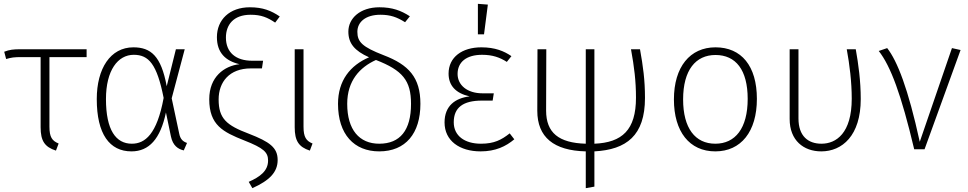

<svg xmlns="http://www.w3.org/2000/svg" viewBox="-20 -779 5051 1002"><path d="M432 -481V-522H87C51 -522 30 -520 2 -509L12 -471C40 -479 53 -481 92 -481H192V-115C192 -44 213 -12 272 7L286 -30C252 -44 238 -63 238 -118V-481Z M676 -532C556 -532 485 -421 485 -262C485 -79 552 11 666 11C758 11 817 -54 846 -192L872 -67C882 -19 909 -1 939 6L956 -33C936 -40 921 -51 915 -83L876 -266L944 -522H898L850 -329C821 -487 767 -532 676 -532ZM678 -493C756 -493 799 -445 834 -268C799 -78 737 -29 668 -29C585 -29 533 -100 533 -262C533 -412 595 -493 678 -493Z M1284 -741C1178 -741 1112 -676 1112 -585C1112 -504 1157 -461 1230 -444C1150 -435 1072 -378 1072 -261C1072 -126 1144 -90 1255 -46C1357 -6 1379 16 1379 59C1379 113 1337 144 1278 170L1297 203C1386 163 1429 120 1429 56C1429 -9 1387 -39 1279 -81C1162 -125 1121 -160 1121 -260C1121 -351 1177 -422 1289 -422H1347L1353 -462H1296C1211 -462 1159 -505 1159 -583C1159 -648 1197 -702 1288 -702C1343 -702 1376 -688 1416 -661L1440 -693C1396 -723 1352 -741 1284 -741Z M1564 -522H1518V-115C1518 -44 1539 -12 1597 7L1611 -30C1578 -44 1564 -63 1564 -118Z M1982 -491C1871 -534 1845 -560 1845 -613C1845 -664 1888 -702 1965 -702C2017 -702 2051 -690 2094 -663L2119 -694C2073 -724 2027 -741 1960 -741C1860 -741 1798 -684 1798 -614C1798 -553 1830 -514 1906 -480C1808 -438 1744 -359 1744 -237C1744 -78 1828 11 1959 11C2097 11 2174 -83 2174 -237C2174 -375 2113 -441 1982 -491ZM1959 -29C1855 -29 1792 -102 1792 -237C1792 -358 1858 -428 1942 -466C2081 -412 2125 -359 2125 -237C2125 -99 2068 -29 1959 -29Z M2474 -759V-600H2506L2526 -755ZM2492 -532C2392 -532 2321 -481 2321 -395C2321 -332 2359 -292 2431 -276C2356 -267 2300 -227 2300 -140C2300 -44 2379 11 2488 11C2566 11 2620 -15 2664 -52L2640 -83C2597 -49 2559 -29 2490 -29C2405 -29 2348 -70 2348 -141C2348 -218 2397 -254 2495 -254H2551L2557 -292H2498C2418 -292 2368 -335 2368 -393C2368 -455 2414 -493 2496 -493C2551 -493 2589 -479 2625 -456L2649 -486C2611 -512 2564 -532 2492 -532Z M3346 -268C3346 -362 3336 -433 3320 -522H3273C3290 -429 3299 -356 3299 -269C3299 -101 3227 -35 3082 -29V-522H3037V-29C2896 -33 2830 -86 2830 -202L2831 -522H2785L2784 -201C2784 -63 2870 7 3037 11V203L3082 195V11C3249 2 3346 -71 3346 -268Z M3714 -532C3581 -532 3497 -430 3497 -260C3497 -92 3578 11 3713 11C3847 11 3930 -92 3930 -263C3930 -435 3849 -532 3714 -532ZM3714 -492C3820 -492 3882 -414 3882 -263C3882 -109 3817 -29 3713 -29C3608 -29 3545 -110 3545 -260C3545 -414 3611 -492 3714 -492Z M4446 -522H4399C4414 -440 4425 -351 4425 -264C4425 -84 4344 -29 4267 -29C4198 -29 4147 -68 4147 -161V-522H4101V-158C4101 -46 4174 11 4266 11C4375 11 4472 -71 4472 -262C4472 -357 4460 -443 4446 -522Z M4610 -528 4566 -513C4628 -434 4683 -287 4751 0H4805L4993 -518L4948 -528L4780 -39C4719 -318 4663 -460 4610 -528Z"/></svg>

Font: Fira Sans ExtraLight
Style: Regular
Weight: 200
Designer: bBox Type GmbH & Carrois Corporate GbR & Edenspiekermann AG
Foundry: bBox Type GmbH & Carrois Corporate GbR & Edenspiekermann AG
Version: Version 4.300;PS 004.300;hotconv 1.0.88;makeotf.lib2.5.64775